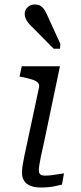

<svg xmlns="http://www.w3.org/2000/svg" viewBox="-20 -832 361 855"><path d="M160 3Q136 3 117 -4Q98 -11 88 -26Q78 -41 78 -62Q78 -77 80.5 -94Q83 -111 88.5 -137.5Q94 -164 103 -205L154 -444Q156 -457 147.5 -465Q139 -473 121 -478.5Q103 -484 78 -489L67 -491L77 -537H247L175 -193Q167 -159 162 -135Q157 -111 155 -96.5Q153 -82 153 -73Q153 -61 159.5 -55.5Q166 -50 180 -50Q196 -50 211.5 -52Q227 -54 241 -56.5Q255 -59 265 -60L256 -10Q243 -7 227.5 -3.5Q212 0 195 1.5Q178 3 160 3ZM196 -752Q188 -772 180 -785Q172 -798 161.5 -805Q151 -812 135 -812Q115 -812 102.5 -799.5Q90 -787 90 -769Q90 -759 94.5 -749Q99 -739 106 -730Q113 -721 123 -712L219 -615H247L249 -636Z"/></svg>

Font: Roboto Serif 20pt Light
Style: Italic
Weight: 300
Italic angle: -10°
Version: Version 1.007